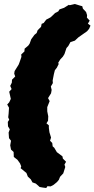

<svg xmlns="http://www.w3.org/2000/svg" viewBox="-20 -811 472 959"><path d="M220 -321 228 -306 216 -276V-255L221 -230L220 -208L212 -195L224 -185V-172L227 -150L235 -124L230 -108L241 -97L243 -80L251 -73L264 -51L292 -30L294 -19L310 -3L302 11L306 23L296 55L280 72L274 87L265 98L248 112L233 120L217 119L211 128L195 126L178 123L159 106L142 100L134 85L119 71L112 53L83 29L86 20L80 5L67 -13L49 -27L48 -52L35 -64L31 -85L35 -108L25 -121L23 -149L29 -165L20 -180L19 -202L26 -213L21 -225L23 -243L25 -273L16 -289L26 -300L34 -317L26 -353L38 -366L31 -382L39 -398L40 -413L56 -429L51 -443L53 -456L73 -488L78 -501L87 -527L86 -539L102 -554L103 -568L121 -583L128 -593L136 -615L152 -637L163 -646L168 -660L185 -677L188 -692L198 -696L211 -713L232 -724L243 -734L255 -746L271 -754L277 -764L300 -772L324 -787L328 -785L354 -791L380 -783L391 -780L394 -768L410 -751L415 -735L414 -723L428 -708L419 -693L432 -683L425 -667L415 -655L388 -636L371 -624L354 -608L332 -601L321 -581L312 -571L302 -541L294 -528L281 -514L271 -498L273 -491L264 -473L254 -460L249 -440L243 -409L244 -396L234 -379L238 -362L235 -345Z"/></svg>

Font: Winky Rough Black
Style: Italic
Weight: 900
Italic angle: -8.97852°
Designer: Simon Atzbach
Foundry: typofactur
Version: Version 1.206; ttfautohint (v1.8.4.7-5d5b)